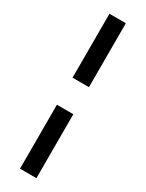

<svg xmlns="http://www.w3.org/2000/svg" viewBox="-238 -757 746 983"><g transform="rotate(30 135.0 -266.0)"><path d="M87 -346V-724H184V-346ZM87 192V-186H184V192Z"/></g></svg>

Font: Archivo SemiBold SemiExpanded
Style: Regular
Weight: 600
Width: 6
Version: Version 2.001